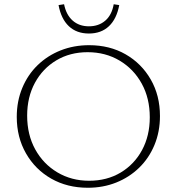

<svg xmlns="http://www.w3.org/2000/svg" viewBox="-20 -878 833 905"><path d="M394 7Q297 7 221.5 -36Q146 -79 102.5 -155Q59 -231 59 -327Q59 -401 85 -463.5Q111 -526 157.5 -571Q204 -616 266 -640.5Q328 -665 400 -665Q497 -665 572 -622Q647 -579 690.5 -503.5Q734 -428 734 -331Q734 -257 708 -194.5Q682 -132 635.5 -87Q589 -42 527.5 -17.5Q466 7 394 7ZM400 -26Q484 -26 548.5 -64.5Q613 -103 649.5 -170.5Q686 -238 686 -325Q686 -415 648 -484Q610 -553 543.5 -592.5Q477 -632 393 -632Q310 -632 245.5 -593.5Q181 -555 144.5 -487.5Q108 -420 108 -333Q108 -243 146 -174Q184 -105 250.5 -65.5Q317 -26 400 -26ZM399 -720Q341 -720 304.5 -754.5Q268 -789 256 -854L282 -858Q292 -808 322.5 -781Q353 -754 399 -754Q445 -754 476 -780.5Q507 -807 516 -858L542 -854Q530 -789 493.5 -754.5Q457 -720 399 -720Z"/></svg>

Font: Ysabeau Office ExtraLight
Style: Regular
Weight: 250
Designer: Christian Thalmann (Catharsis Fonts)
Version: Version 2.001;gftools[0.9.30]; featfreeze: tnum,lnum,ss02